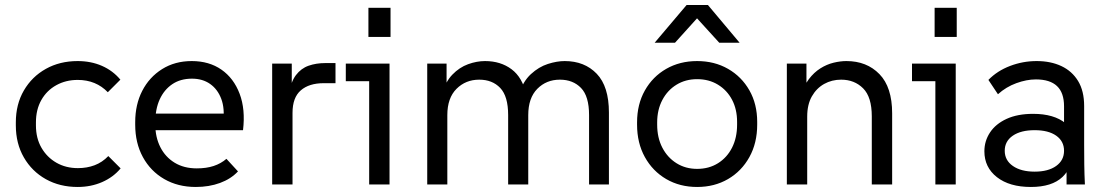

<svg xmlns="http://www.w3.org/2000/svg" viewBox="-20 -734 4404 764"><path d="M289 10Q218 10 162.5 -21Q107 -52 75 -107.5Q43 -163 43 -235V-247Q43 -319 75 -374Q107 -429 162.5 -460Q218 -491 289 -491Q342 -491 385.5 -472Q429 -453 459 -417L409 -367Q386 -391 356 -403.5Q326 -416 289 -416Q242 -416 204 -395Q166 -374 144.5 -336Q123 -298 123 -247V-235Q123 -184 145 -146Q167 -108 204.5 -86.5Q242 -65 290 -65Q326 -65 356.5 -76.5Q387 -88 411 -113L460 -64Q431 -29 386.5 -9.5Q342 10 289 10Z M759 10Q688 10 633.5 -21.5Q579 -53 548.5 -109Q518 -165 518 -238V-248Q518 -318 546 -372.5Q574 -427 625 -459Q676 -491 743 -491Q812 -491 861 -457Q910 -423 933.5 -361Q957 -299 947 -216H576V-282H904L868 -247Q875 -302 860.5 -340.5Q846 -379 816 -400Q786 -421 744 -421Q698 -421 665.5 -399Q633 -377 615.5 -338.5Q598 -300 598 -248V-238Q598 -188 618 -148.5Q638 -109 675 -86.5Q712 -64 763 -64Q801 -64 830 -73.5Q859 -83 881 -102L927 -52Q899 -22 855.5 -6Q812 10 759 10Z M1063 0V-481H1141V-358L1130 -359Q1137 -408 1157.5 -435Q1178 -462 1208 -472.5Q1238 -483 1274 -483H1315V-403H1268Q1210 -403 1177 -374.5Q1144 -346 1144 -285V0Z M1449 0V-447L1485 -411H1356V-481H1530V0ZM1446 -587V-703H1534V-587Z M1680 0V-481H1757V-355L1737 -356Q1752 -408 1780 -437Q1808 -466 1842.5 -478.5Q1877 -491 1910 -491Q1972 -491 2015.5 -458.5Q2059 -426 2074 -358H2044Q2061 -410 2092.5 -439Q2124 -468 2160 -479.5Q2196 -491 2227 -491Q2306 -491 2354.5 -440.5Q2403 -390 2403 -286V0H2324V-276Q2324 -351 2292 -384Q2260 -417 2208 -417Q2154 -417 2118 -380.5Q2082 -344 2082 -276V0H2002V-276Q2002 -351 1970.5 -384Q1939 -417 1887 -417Q1833 -417 1796.5 -380.5Q1760 -344 1760 -276V0Z M2754 10Q2685 10 2631 -21.5Q2577 -53 2546 -109Q2515 -165 2515 -238V-247Q2515 -319 2546 -374Q2577 -429 2631 -460Q2685 -491 2754 -491Q2823 -491 2877 -460Q2931 -429 2962 -374.5Q2993 -320 2993 -249V-238Q2993 -165 2962 -109Q2931 -53 2877 -21.5Q2823 10 2754 10ZM2754 -62Q2801 -62 2837 -84.5Q2873 -107 2893 -146.5Q2913 -186 2913 -238V-249Q2913 -299 2893 -337Q2873 -375 2837 -397Q2801 -419 2754 -419Q2708 -419 2672 -397Q2636 -375 2615.5 -336Q2595 -297 2595 -247V-238Q2595 -186 2615.5 -146.5Q2636 -107 2672 -84.5Q2708 -62 2754 -62ZM2585 -564 2712 -714H2797L2923 -564H2842L2730 -687H2777L2666 -564Z M3111 0V-481H3189V-351H3167Q3178 -392 3198.5 -419Q3219 -446 3244.5 -462Q3270 -478 3297 -484.5Q3324 -491 3348 -491Q3429 -491 3479.5 -439Q3530 -387 3530 -283V0H3449V-271Q3449 -348 3414.5 -382.5Q3380 -417 3327 -417Q3290 -417 3259.5 -400Q3229 -383 3210.5 -350.5Q3192 -318 3192 -270V0Z M3702 0V-447L3738 -411H3609V-481H3783V0ZM3699 -587V-703H3787V-587Z M4224 0V-182L4214 -209V-311Q4214 -365 4186 -391.5Q4158 -418 4102 -418Q4065 -418 4024 -403Q3983 -388 3951 -359L3913 -416Q3948 -452 3999 -471.5Q4050 -491 4105 -491Q4161 -491 4203.5 -471Q4246 -451 4270 -411.5Q4294 -372 4294 -312V-158Q4294 -118 4294.5 -79Q4295 -40 4297 0ZM4082 10Q3997 10 3947 -29Q3897 -68 3897 -132Q3897 -173 3919.5 -207Q3942 -241 3985.5 -261Q4029 -281 4091 -281Q4174 -281 4220 -243.5Q4266 -206 4266 -144H4250Q4250 -70 4208 -30Q4166 10 4082 10ZM4097 -51Q4151 -51 4182.5 -73.5Q4214 -96 4214 -134Q4214 -172 4183 -194Q4152 -216 4097 -216Q4042 -216 4010 -194Q3978 -172 3978 -134Q3978 -96 4010.5 -73.5Q4043 -51 4097 -51Z"/></svg>

Font: SUSE
Style: Regular
Weight: 400
Designer: Rene Bieder
Foundry: SUSE
Version: Version 1.000